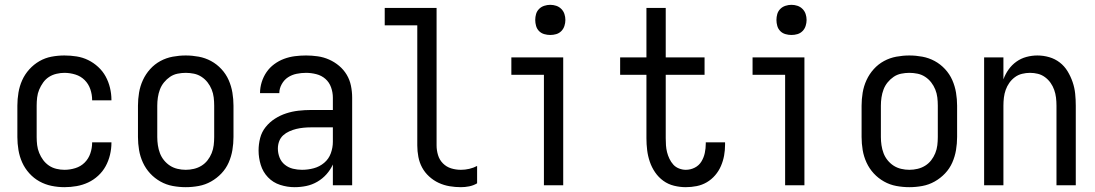

<svg xmlns="http://www.w3.org/2000/svg" viewBox="-20 -768 4540 796"><path d="M247 8Q273 8 298 3.5Q323 -1 345.5 -11.5Q368 -22 387 -39.5Q406 -57 418 -79Q430 -101 436 -126Q442 -151 442 -176Q442 -177 442 -177.5Q442 -178 442 -178H362Q362 -178 362 -177.5Q362 -177 362 -177Q362 -154 354.5 -132Q347 -110 331 -94Q315 -78 292.5 -71Q270 -64 247 -64Q231 -64 214 -68Q197 -72 183 -81.5Q169 -91 159 -104.5Q149 -118 142.5 -134Q136 -150 134 -166.5Q132 -183 132 -200V-330Q132 -347 134 -364Q136 -381 142.5 -396.5Q149 -412 159 -426Q169 -440 183 -449Q197 -458 214 -462Q231 -466 247 -466Q270 -466 292.5 -459Q315 -452 331 -436Q347 -420 354.5 -398Q362 -376 362 -353Q362 -353 362 -353Q362 -353 362 -352H442Q442 -353 442 -353.5Q442 -354 442 -354Q442 -379 436 -404Q430 -429 418 -451Q406 -473 387 -490.5Q368 -508 345.5 -519Q323 -530 298 -534Q273 -538 247 -538Q220 -538 193.5 -533Q167 -528 143.5 -514.5Q120 -501 101.5 -480.5Q83 -460 72 -435.5Q61 -411 56.5 -384Q52 -357 52 -330V-200Q52 -173 56.5 -146Q61 -119 72 -94.5Q83 -70 101.5 -49.5Q120 -29 143.5 -16Q167 -3 193.5 2.5Q220 8 247 8Z M750 8Q777 8 804 3Q831 -2 855 -15.5Q879 -29 898 -49Q917 -69 928 -94Q939 -119 943.5 -146Q948 -173 948 -200V-330Q948 -357 943.5 -384Q939 -411 928 -436Q917 -461 898 -481.5Q879 -502 855 -515Q831 -528 804 -533Q777 -538 750 -538Q723 -538 696 -533Q669 -528 645 -515Q621 -502 602.5 -481.5Q584 -461 572.5 -436Q561 -411 556.5 -384Q552 -357 552 -330V-200Q552 -173 556.5 -146Q561 -119 572.5 -94Q584 -69 602.5 -49Q621 -29 645 -15.5Q669 -2 696 3Q723 8 750 8ZM750 -64Q733 -64 716 -68Q699 -72 685 -81Q671 -90 660 -103.5Q649 -117 643 -133Q637 -149 634.5 -166Q632 -183 632 -200V-330Q632 -347 634.5 -364Q637 -381 643 -397Q649 -413 660 -426.5Q671 -440 685 -449.5Q699 -459 716 -462.5Q733 -466 750 -466Q767 -466 784 -462.5Q801 -459 815.5 -449.5Q830 -440 840.5 -426.5Q851 -413 857.5 -397Q864 -381 866 -364Q868 -347 868 -330V-200Q868 -183 866 -166Q864 -149 857.5 -133Q851 -117 840.5 -103.5Q830 -90 815.5 -81Q801 -72 784 -68Q767 -64 750 -64Z M1201 8Q1226 8 1250 3Q1274 -2 1295.5 -14.5Q1317 -27 1333.5 -45.5Q1350 -64 1360 -86V0H1440V-363Q1440 -388 1435 -412.5Q1430 -437 1417.5 -458Q1405 -479 1386 -495Q1367 -511 1344.5 -521Q1322 -531 1297.5 -534.5Q1273 -538 1249 -538Q1225 -538 1202 -535Q1179 -532 1157.5 -524Q1136 -516 1117 -502Q1098 -488 1085 -469Q1072 -450 1065 -427.5Q1058 -405 1058 -382Q1058 -382 1058 -382Q1058 -382 1058 -382H1138Q1138 -401 1148 -419Q1158 -437 1174 -447.5Q1190 -458 1209.5 -462Q1229 -466 1249 -466Q1270 -466 1291.5 -460.5Q1313 -455 1329 -441Q1345 -427 1352.5 -406Q1360 -385 1360 -363V-312H1269Q1243 -312 1217 -309Q1191 -306 1166.5 -298Q1142 -290 1120 -276Q1098 -262 1081.5 -241.5Q1065 -221 1058.5 -195.5Q1052 -170 1052 -144Q1052 -114 1061 -84.5Q1070 -55 1091 -33Q1112 -11 1141.5 -1.5Q1171 8 1201 8ZM1232 -64Q1213 -64 1194.5 -68.5Q1176 -73 1161 -85Q1146 -97 1139 -115Q1132 -133 1132 -152Q1132 -168 1137.5 -182.5Q1143 -197 1154 -207Q1165 -217 1179.5 -223.5Q1194 -230 1208.5 -233.5Q1223 -237 1238.5 -238.5Q1254 -240 1269 -240H1360V-180Q1360 -156 1351.5 -132.5Q1343 -109 1324 -93Q1305 -77 1281 -70.5Q1257 -64 1232 -64Z M1891 8Q1908 8 1925.5 4.5Q1943 1 1958 -8V-80Q1943 -72 1925.5 -68Q1908 -64 1891 -64Q1870 -64 1850.5 -70Q1831 -76 1816.5 -90.5Q1802 -105 1796 -125Q1790 -145 1790 -165V-735H1575V-663H1710V-165Q1710 -141 1714.5 -117.5Q1719 -94 1730 -73.5Q1741 -53 1759 -36.5Q1777 -20 1798.5 -10Q1820 0 1843.5 4Q1867 8 1891 8Z M2235 0H2315V-530H2100V-458H2235ZM2261 -623Q2274 -623 2286 -626.5Q2298 -630 2307 -639Q2316 -648 2320 -660.5Q2324 -673 2324 -685Q2324 -698 2320 -710Q2316 -722 2307 -731Q2298 -740 2286 -744Q2274 -748 2261 -748Q2249 -748 2236.5 -744Q2224 -740 2215 -731Q2206 -722 2202.5 -710Q2199 -698 2199 -685Q2199 -673 2202.5 -660.5Q2206 -648 2215 -639Q2224 -630 2236.5 -626.5Q2249 -623 2261 -623Z M2823 8Q2846 8 2868.5 3.5Q2891 -1 2910.5 -12.5Q2930 -24 2945 -41.5Q2960 -59 2969 -80Q2978 -101 2982 -123Q2986 -145 2986 -168Q2986 -171 2986 -173.5Q2986 -176 2986 -178H2906Q2906 -177 2906 -175.5Q2906 -174 2906 -172Q2906 -153 2902 -134Q2898 -115 2888 -98.5Q2878 -82 2860.5 -73Q2843 -64 2823 -64Q2809 -64 2795 -69.5Q2781 -75 2771.5 -85.5Q2762 -96 2755.5 -109.5Q2749 -123 2745.5 -137Q2742 -151 2741 -165.5Q2740 -180 2740 -195V-458H2901V-530H2740V-735H2660V-530H2551V-458H2660V-195Q2660 -170 2663 -145.5Q2666 -121 2674 -97.5Q2682 -74 2696 -53.5Q2710 -33 2730 -18.5Q2750 -4 2774.5 2Q2799 8 2823 8Z M3235 0H3315V-530H3100V-458H3235ZM3261 -623Q3274 -623 3286 -626.5Q3298 -630 3307 -639Q3316 -648 3320 -660.5Q3324 -673 3324 -685Q3324 -698 3320 -710Q3316 -722 3307 -731Q3298 -740 3286 -744Q3274 -748 3261 -748Q3249 -748 3236.5 -744Q3224 -740 3215 -731Q3206 -722 3202.5 -710Q3199 -698 3199 -685Q3199 -673 3202.5 -660.5Q3206 -648 3215 -639Q3224 -630 3236.5 -626.5Q3249 -623 3261 -623Z M3750 8Q3777 8 3804 3Q3831 -2 3855 -15.5Q3879 -29 3898 -49Q3917 -69 3928 -94Q3939 -119 3943.5 -146Q3948 -173 3948 -200V-330Q3948 -357 3943.5 -384Q3939 -411 3928 -436Q3917 -461 3898 -481.5Q3879 -502 3855 -515Q3831 -528 3804 -533Q3777 -538 3750 -538Q3723 -538 3696 -533Q3669 -528 3645 -515Q3621 -502 3602.5 -481.5Q3584 -461 3572.5 -436Q3561 -411 3556.5 -384Q3552 -357 3552 -330V-200Q3552 -173 3556.5 -146Q3561 -119 3572.5 -94Q3584 -69 3602.5 -49Q3621 -29 3645 -15.5Q3669 -2 3696 3Q3723 8 3750 8ZM3750 -64Q3733 -64 3716 -68Q3699 -72 3685 -81Q3671 -90 3660 -103.5Q3649 -117 3643 -133Q3637 -149 3634.5 -166Q3632 -183 3632 -200V-330Q3632 -347 3634.5 -364Q3637 -381 3643 -397Q3649 -413 3660 -426.5Q3671 -440 3685 -449.5Q3699 -459 3716 -462.5Q3733 -466 3750 -466Q3767 -466 3784 -462.5Q3801 -459 3815.5 -449.5Q3830 -440 3840.5 -426.5Q3851 -413 3857.5 -397Q3864 -381 3866 -364Q3868 -347 3868 -330V-200Q3868 -183 3866 -166Q3864 -149 3857.5 -133Q3851 -117 3840.5 -103.5Q3830 -90 3815.5 -81Q3801 -72 3784 -68Q3767 -64 3750 -64Z M4060 0H4140V-330Q4140 -347 4142 -363.5Q4144 -380 4149.5 -395.5Q4155 -411 4164.5 -424.5Q4174 -438 4187.5 -448Q4201 -458 4217.5 -462Q4234 -466 4250 -466Q4267 -466 4283 -462Q4299 -458 4312.5 -448Q4326 -438 4335.5 -424.5Q4345 -411 4350.5 -395.5Q4356 -380 4358 -363.5Q4360 -347 4360 -330V0H4440V-330Q4440 -355 4437.5 -379.5Q4435 -404 4427 -427.5Q4419 -451 4406 -472.5Q4393 -494 4373.5 -509Q4354 -524 4330 -531Q4306 -538 4281 -538Q4258 -538 4235.5 -532Q4213 -526 4194 -512.5Q4175 -499 4161.5 -480Q4148 -461 4140 -439V-530H4060Z"/></svg>

Font: Iosevka SS09
Style: Regular
Weight: 400
Monospace: yes
Designer: Belleve Invis
Foundry: Belleve Invis
Version: Version 5.2.1; ttfautohint (v1.8.3)